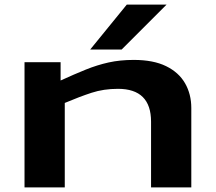

<svg xmlns="http://www.w3.org/2000/svg" viewBox="-20 -810 932 830"><path d="M86 0V-541H242V-462Q301 -489 350.5 -509Q400 -529 449.5 -540Q499 -551 558 -551Q643 -551 698 -524Q753 -497 780 -450Q807 -403 807 -343V0H633V-284Q633 -426 490 -426Q428 -426 376 -409Q324 -392 260 -365V0ZM370 -596 528 -790H700L506 -596Z"/></svg>

Font: Georama ExtraExtended SemiBold
Style: Regular
Weight: 600
Width: 8
Designer: Jean-Baptiste Levee
Foundry: Production Type
Version: Version 1.000